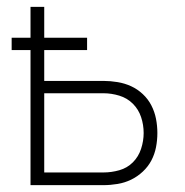

<svg xmlns="http://www.w3.org/2000/svg" viewBox="-20 -540 540 560"><path d="M69 0V-394H14V-430H69V-520H109V-430H234V-394H109V-304H282Q302 -304 323 -300.5Q344 -297 362.5 -288.5Q381 -280 396.5 -265.5Q412 -251 421.5 -232.5Q431 -214 435 -193.5Q439 -173 439 -152Q439 -131 435 -110.5Q431 -90 421.5 -72Q412 -54 396.5 -39.5Q381 -25 362.5 -16Q344 -7 323 -3.5Q302 0 282 0ZM282 -37Q305 -37 328 -43.5Q351 -50 367.5 -66.5Q384 -83 391.5 -106Q399 -129 399 -152Q399 -176 391.5 -198.5Q384 -221 367.5 -237.5Q351 -254 328 -261Q305 -268 282 -268H109V-37Z"/></svg>

Font: Iosevka SS04 Extralight
Style: Regular
Weight: 200
Monospace: yes
Designer: Belleve Invis
Foundry: Belleve Invis
Version: Version 19.0.0; ttfautohint (v1.8.4)